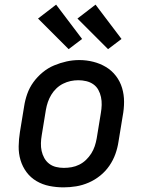

<svg xmlns="http://www.w3.org/2000/svg" viewBox="-20 -800 640 828"><path d="M254 8Q223 8 193 2Q163 -4 137.5 -19Q112 -34 94.5 -57.5Q77 -81 68.5 -109.5Q60 -138 60.5 -169Q61 -200 66 -231L84 -341Q88 -368 97.5 -395Q107 -422 124 -445.5Q141 -469 164 -488Q187 -507 213.5 -518Q240 -529 267 -535Q294 -541 322 -541Q353 -541 382.5 -533.5Q412 -526 437 -511Q462 -496 480 -472.5Q498 -449 506.5 -420.5Q515 -392 515 -361Q515 -330 509 -299L491 -189Q487 -162 477.5 -135.5Q468 -109 451.5 -85Q435 -61 412 -42.5Q389 -24 362.5 -12.5Q336 -1 308.5 3.5Q281 8 254 8ZM255 -76Q272 -76 289 -79Q306 -82 322 -90Q338 -98 351 -110.5Q364 -123 373.5 -138Q383 -153 388.5 -169.5Q394 -186 397 -203L415 -313Q418 -330 418.5 -347.5Q419 -365 415.5 -381.5Q412 -398 404 -412.5Q396 -427 382.5 -436.5Q369 -446 352 -450Q335 -454 318 -454Q301 -454 284.5 -450.5Q268 -447 252 -439Q236 -431 223 -418.5Q210 -406 201 -391Q192 -376 186.5 -360Q181 -344 178 -327L160 -217Q157 -200 156.5 -182.5Q156 -165 159.5 -149Q163 -133 171 -118.5Q179 -104 192 -94Q205 -84 221.5 -80Q238 -76 255 -76Q255 -76 255 -76Q255 -76 255 -76ZM446 -588 314 -720 392 -780 504 -632ZM276 -588 144 -720 222 -780 334 -632Z"/></svg>

Font: Iosevka Slab Medium Extended
Style: Italic
Weight: 500
Width: 7
Italic angle: -9°
Monospace: yes
Designer: Belleve Invis
Foundry: Belleve Invis
Version: Version 11.1.0; ttfautohint (v1.8.3)